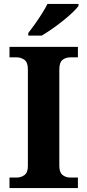

<svg xmlns="http://www.w3.org/2000/svg" viewBox="-20 -951 441 971"><path d="M28 0V-53H64Q86 -53 103.5 -65.5Q121 -78 121 -111V-600Q121 -636 103.5 -648.5Q86 -661 64 -661H28V-714H374V-661H336Q312 -661 296 -648Q280 -635 280 -599V-112Q280 -79 296.5 -66Q313 -53 336 -53H374V0ZM123 -784Q138 -803 156.5 -829Q175 -855 192 -882Q209 -909 220 -931H377V-921Q368 -908 347 -888Q326 -868 298.5 -846Q271 -824 243 -804.5Q215 -785 191 -771H123Z"/></svg>

Font: Noto Serif Myanmar
Style: Bold
Weight: 700
Designer: Ben Mitchell and the Monotype Design Team
Foundry: Monotype Imaging Inc.
Version: Version 2.106; ttfautohint (v1.8.4.7-5d5b)